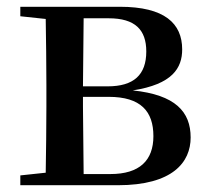

<svg xmlns="http://www.w3.org/2000/svg" viewBox="-20 -547 617 567"><path d="M113 0H328C490 0 543 -68 543 -141C543 -217 498 -267 372 -280C489 -298 518 -346 518 -401C518 -478 466 -527 334 -527H40V-499L115 -491C116 -435 117 -351 117 -296V-232C117 -177 116 -93 115 -37L40 -29V0ZM227 -493H301C379 -493 412 -459 412 -395C412 -326 375 -292 298 -292H225ZM225 -261H301C396 -261 433 -218 433 -145C433 -73 392 -33 306 -33H227L225 -232Z"/></svg>

Font: Noto Serif SC SemiBold
Style: Regular
Weight: 600
Designer: Ryoko NISHIZUKA 西塚涼子 (kana & ideographs); Frank Grießhammer (Latin, Greek & Cyrillic); Wenlong ZHANG 张文龙 (bopomofo); San
Foundry: Adobe
Version: Version 2.001;hotconv 1.1.0;makeotfexe 2.6.0